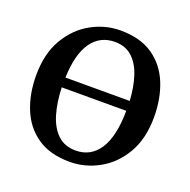

<svg xmlns="http://www.w3.org/2000/svg" viewBox="-107 -666 773 780"><g transform="rotate(20 280.0 -276.0)"><path d="M25.5 -273.5Q25.5 -366.5 63 -430.8Q100.5 -495 160.2 -528.2Q220 -561.5 286 -561.5Q372 -561.5 426.8 -523.8Q481.5 -486 507.8 -421.5Q534 -357 534 -277Q534 -183.5 496.5 -119.2Q459 -55 399.2 -22Q339.5 11 273.5 11Q187.5 11 132.8 -26.8Q78 -64.5 51.8 -129Q25.5 -193.5 25.5 -273.5ZM280.5 -510Q217 -510 180.5 -459Q144 -408 140.5 -305H418.5Q415 -364 400 -410.2Q385 -456.5 355.8 -483.2Q326.5 -510 280.5 -510ZM280.5 -40.5Q345.5 -40.5 381.8 -96Q418 -151.5 419 -262.5H140Q142 -199 156.8 -148.8Q171.5 -98.5 201.8 -69.5Q232 -40.5 280.5 -40.5Z"/></g></svg>

Font: Merriweather Text
Style: Regular
Weight: 400
Designer: Eben Sorkin
Foundry: Eben Sorkin
Version: Version 2.100; ttfautohint (v1.7.19-72a1) -l 8 -r 50 -G 200 